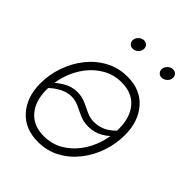

<svg xmlns="http://www.w3.org/2000/svg" viewBox="-204 -817 936 936"><g transform="rotate(45 263.5 -349.0)"><path d="M221.7 9.3Q131.8 9.3 80.1 -49.1Q28.3 -107.4 28.3 -201.2Q28.3 -262.2 48.6 -320.1Q68.8 -377.9 105.7 -424.1Q142.6 -470.2 193.6 -497.6Q244.6 -524.9 306.6 -524.9Q396 -524.9 447.3 -466.3Q498.5 -407.7 498.5 -314Q498.5 -252.9 478.5 -195.1Q458.5 -137.2 421.6 -91.1Q384.8 -44.9 334 -17.8Q283.2 9.3 221.7 9.3ZM222.2 -30.8Q275.4 -30.8 318.4 -54.9Q361.3 -79.1 392.3 -119.6Q423.3 -160.2 439.7 -210.7Q456.1 -261.2 456.1 -314.9Q456.1 -393.1 417 -439Q377.9 -484.9 305.7 -484.9Q252.9 -484.9 210 -460.9Q167 -437 135.7 -396.2Q104.5 -355.5 87.9 -304.9Q71.3 -254.4 71.3 -200.7Q71.3 -122.6 110.8 -76.7Q150.4 -30.8 222.2 -30.8ZM61 -202.1 43.5 -221.7Q75.7 -255.9 111.3 -277.6Q147 -299.3 185.1 -299.3Q217.8 -299.3 243.9 -287.6Q270 -275.9 294.2 -264.2Q318.4 -252.4 345.2 -252.4Q378.4 -252.4 407.2 -266.1Q436 -279.8 465.3 -312L484.4 -294.9Q452.6 -256.3 418 -236.6Q383.3 -216.8 342.3 -216.8Q309.6 -216.8 283.2 -228.5Q256.8 -240.2 232.7 -252Q208.5 -263.7 182.1 -263.7Q122.1 -263.7 61 -202.1ZM426.3 -638.7Q412.1 -638.7 404.1 -648.7Q396 -658.7 397.9 -672.9Q400.4 -687 412.1 -697Q423.8 -707 438 -707Q452.1 -707 460.4 -697Q468.8 -687 466.3 -672.9Q464.4 -658.7 452.4 -648.7Q440.4 -638.7 426.3 -638.7ZM227.1 -638.7Q212.9 -638.7 204.6 -648.7Q196.3 -658.7 198.2 -672.9Q200.7 -687 212.4 -697Q224.1 -707 238.3 -707Q252.4 -707 260.7 -697Q269 -687 266.6 -672.9Q264.6 -658.7 252.9 -648.7Q241.2 -638.7 227.1 -638.7Z"/></g></svg>

Font: Inter Display ExtraLight
Style: Italic
Weight: 200
Italic angle: -9.39999°
Designer: Rasmus Andersson
Foundry: rsms
Version: Version 4.000;git-a52131595